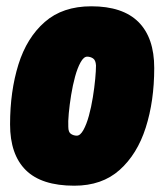

<svg xmlns="http://www.w3.org/2000/svg" viewBox="-20 -581 521 610"><path d="M216 9Q112 9 62 -40.5Q12 -90 12 -186Q12 -291 38.5 -376Q65 -461 122 -511Q179 -561 270 -561Q370 -561 420 -511Q470 -461 470 -365Q470 -260 443 -175.5Q416 -91 360 -41Q304 9 216 9ZM224 -150Q235 -150 245 -168Q255 -186 262.5 -213.5Q270 -241 275 -272Q280 -303 282.5 -330Q285 -357 285 -373Q284 -390 275.5 -395.5Q267 -401 257 -401Q246 -401 236 -383Q226 -365 218.5 -337.5Q211 -310 206 -279Q201 -248 198.5 -221Q196 -194 197 -178Q197 -161 205.5 -155.5Q214 -150 224 -150Z"/></svg>

Font: Georama Semi Condensed Black
Style: Italic
Weight: 900
Width: 4
Italic angle: -9°
Designer: Jean-Baptiste Levee
Foundry: Production Type
Version: Version 1.000